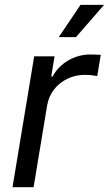

<svg xmlns="http://www.w3.org/2000/svg" viewBox="-20 -781 454 801"><path d="M32.2 0 122.6 -545.9H207.5L193.8 -461.9H199.7Q221.2 -503.4 264.4 -528.6Q307.6 -553.7 356.4 -553.7Q366.2 -553.7 379.4 -553.2Q392.6 -552.7 400.4 -552.2L385.7 -463.9Q379.9 -464.8 365 -466.8Q350.1 -468.8 334 -468.8Q294.9 -468.8 261.2 -452.4Q227.5 -436 205.3 -407.5Q183.1 -378.9 176.8 -341.8L120.1 0ZM225.1 -626 315.9 -760.7H414.1L296.9 -626Z"/></svg>

Font: Inter
Style: Italic
Weight: 400
Italic angle: -9.3988°
Designer: Rasmus Andersson
Foundry: rsms
Version: Version 4.001;git-66647c0bb